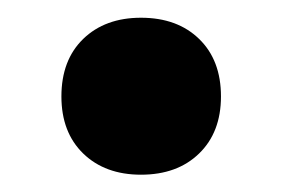

<svg xmlns="http://www.w3.org/2000/svg" viewBox="-20 -192 326 222"><path d="M143 -171.5Q185 -171.5 210.2 -147Q235.5 -122.5 235.5 -80.5Q235.5 -39 210.2 -14.5Q185 10 143 10Q101.5 10 76.2 -14.5Q51 -39 51 -80.5Q51 -122.5 76.2 -147Q101.5 -171.5 143 -171.5Z"/></svg>

Font: Newsreader 9pt SemiBold
Style: Regular
Weight: 600
Designer: Hugues Gentile
Foundry: Production Type
Version: Version 1.003